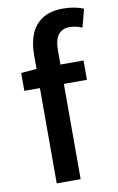

<svg xmlns="http://www.w3.org/2000/svg" viewBox="-91 -860 558 909"><g transform="rotate(-10 188.5 -405.0)"><path d="M106 0V-619Q106 -676 124 -719Q142 -762 180.5 -786Q219 -810 280 -810Q308 -810 333 -805Q358 -800 377 -792L354 -705Q325 -718 294 -718Q258 -718 239.5 -694Q221 -670 221 -620V0ZM31 -458V-544L112 -551H332V-458Z"/></g></svg>

Font: Noto Sans KR Medium
Style: Regular
Weight: 500
Designer: Ryoko NISHIZUKA  (kana, bopomofo & ideographs); Paul D. Hunt (Latin, Greek & Cyrillic); Sandoll Communications , Soo-you
Foundry: Adobe
Version: Version 2.004-H2;hotconv 1.0.118;makeotfexe 2.5.65603